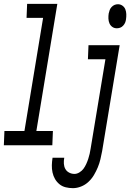

<svg xmlns="http://www.w3.org/2000/svg" viewBox="-56 -755 677 998"><path d="M216 0H-36L-33 -74H71L168 -662H82L85 -735H242L133 -74H219ZM551 -608Q538 -608 528 -615Q518 -622 513 -633.5Q508 -645 507.5 -658.5Q507 -672 509 -685Q511 -694 514 -702.5Q517 -711 524 -718.5Q531 -726 539.5 -729.5Q548 -733 557 -733Q570 -733 580.5 -725.5Q591 -718 595.5 -706.5Q600 -695 600.5 -681.5Q601 -668 599 -655Q598 -646 594.5 -637.5Q591 -629 584 -621.5Q577 -614 568.5 -611Q560 -608 551 -608ZM323 223Q304 223 285.5 218.5Q267 214 253 202.5Q239 191 230 175.5Q221 160 217 141.5Q213 123 213.5 104Q214 85 217 66V65H278Q275 81 276 96Q277 111 283.5 123Q290 135 303 142Q316 149 331 149Q344 149 357 141Q370 133 378 122Q386 111 392 98Q398 85 402.5 71.5Q407 58 410 44.5Q413 31 415 18L492 -447H401L404 -520H566L475 30Q471 51 466 72.5Q461 94 452.5 114.5Q444 135 432.5 154.5Q421 174 404 190Q387 206 365.5 214.5Q344 223 323 223Z"/></svg>

Font: Iosevka Extended Oblique
Style: Regular
Weight: 400
Width: 7
Italic angle: -9°
Monospace: yes
Designer: Belleve Invis
Foundry: Belleve Invis
Version: Version 32.0.1; ttfautohint (v1.8.4)